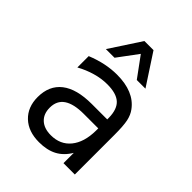

<svg xmlns="http://www.w3.org/2000/svg" viewBox="-194 -770 888 888"><g transform="rotate(45 250.0 -326.0)"><path d="M268.6 -227.5Q203.1 -227.5 169.9 -205.1Q136.7 -182.6 136.7 -136.7Q136.7 -95.7 161.6 -72.8Q186.5 -49.8 230.5 -49.8Q292 -49.8 327.1 -92.8Q362.3 -135.7 363.3 -211.9V-227.5ZM437.5 -258.8V0H363.3V-67.4Q338.9 -26.4 302.7 -7.3Q266.6 11.7 214.8 11.7Q144.5 11.7 103.5 -27.3Q62.5 -66.4 62.5 -131.8Q62.5 -207 113.3 -246.6Q164.1 -286.1 262.7 -286.1H363.3V-297.9Q362.3 -352.5 335 -377Q307.6 -401.4 249 -401.4Q210.9 -401.4 171.9 -390.1Q132.8 -378.9 95.7 -358.4V-432.6Q136.7 -449.2 174.8 -457Q212.9 -464.8 249 -464.8Q304.7 -464.8 344.7 -448.2Q384.8 -431.6 409.2 -398.4Q424.8 -377.9 431.2 -348.1Q437.5 -318.4 437.5 -258.8ZM228.5 -664.1H288.1L387.7 -511.7H331.1L258.8 -610.4L185.5 -511.7H128.9Z"/></g></svg>

Font: BabelStone Pseudographica
Style: Regular
Weight: 400
Designer: Andrew West
Foundry: BabelStone
Version: Version 16.0.0